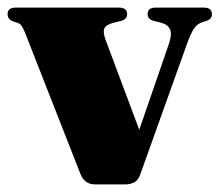

<svg xmlns="http://www.w3.org/2000/svg" viewBox="-21 -486 578 506"><path d="M309.5 0H229.5Q202 0 191 -27.5L44.5 -401Q39 -414 35.2 -418.8Q31.5 -423.5 26 -425.5L11.5 -430.5Q-1 -436 -1 -448.5Q-1 -466 20.5 -466H292.5Q314 -466 314 -448.5Q314 -435.5 298.5 -431L280 -426.5Q259 -421.5 254.2 -411.5Q249.5 -401.5 258 -379L346 -144L423.5 -368.5Q433 -395.5 427 -408.8Q421 -422 402 -426.5L384 -431Q368 -435.5 368 -448.5Q368 -466 389.5 -466H516Q537.5 -466 537.5 -448.5Q537.5 -435.5 523 -431L512.5 -427.5Q499.5 -424 490.2 -410.5Q481 -397 470 -365.5L348 -24.5Q342.5 -10 332 -5Q321.5 0 309.5 0Z"/></svg>

Font: Fraunces 72pt Black
Style: Regular
Weight: 900
Version: Version 1.000;[0bf87f6ff]